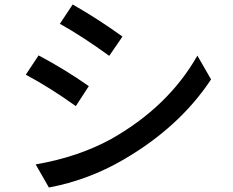

<svg xmlns="http://www.w3.org/2000/svg" viewBox="-20 -799 1040 856"><path d="M304 -779Q415 -716 526 -636L467 -550Q350 -635 247 -693ZM139 -66Q330 -99 477 -180Q731 -324 860 -551L921 -445Q780 -232 530 -87Q374 4 198 37ZM152 -552Q266 -492 376 -415L318 -326Q202 -409 95 -466Z"/></svg>

Font: Noto Sans S Chinese Medium
Style: Regular
Weight: 500
Designer: Ryoko NISHIZUKA  (kana & ideographs); Paul D. Hunt (Latin, Greek & Cyrillic); Wenlong ZHANG  (bopomofo); Sandoll Communi
Foundry: Adobe Systems Incorporated
Version: Version 1.000;PS 1;hotconv 1.0.78;makeotf.lib2.5.61930